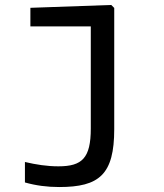

<svg xmlns="http://www.w3.org/2000/svg" viewBox="-20 -545 660 774"><path d="M440.5 -24.5V-513L428.5 -525L102.5 -513.5V-438.5H346V-27C346 92.5 311 125.5 215.5 125.5C169 125.5 125.5 118.5 80.5 108V190.5C124.5 203 170 209 218.5 209C380.5 209 440.5 158.5 440.5 -24.5Z"/></svg>

Font: Monaspace Neon
Style: Regular
Weight: 400
Designer: Riley Cran & the Lettermatic Team
Foundry: Lettermatic
Version: Version 1.200 (Monaspace Neon)